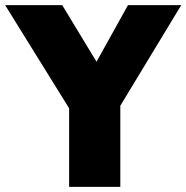

<svg xmlns="http://www.w3.org/2000/svg" viewBox="-49 -730 728 750"><path d="M659 -710 421 -317V0H221V-307L-29 -710H194L328 -489L451 -710Z"/></svg>

Font: Livvic Black
Style: Regular
Weight: 900
Designer: Jacques Le Bailly, Baron von Fonthausen
Version: Version 1.001; ttfautohint (v1.8.2)